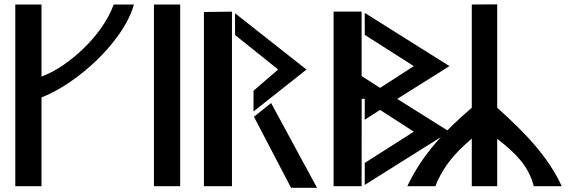

<svg xmlns="http://www.w3.org/2000/svg" viewBox="-20 -881 2674 893"><path d="M173 -525.2V-860H51.1V-15H173V-428.1L177.7 -429.9C335.8 -491.3 554.1 -685.1 602.9 -860H508.9C454.6 -709.7 292.9 -570.8 182.6 -528.8Z M818 -15V-860H696V-15Z M1240.9 -401.8 1161.1 -337.9 1333.8 -7.5H1454.6ZM1073.4 -718.2 1273.7 -557.7 1159.1 -458.9V-362.6L1405.5 -557.5L1073.1 -819.4ZM928.4 -825.1V-15H1058.8V-826.9Z M1747.7 -369.8 1904.7 -268.5 1676.6 -123.3 1676.3 -20.9 2070.5 -268.5 1827.4 -421 2070.5 -573.5 1676.3 -821.1 1676.6 -718.7 1904.7 -573.5 1747.7 -472.2 1661.9 -527.3V-827H1531.5V-15H1661.9L1662.2 -401.9L1662.3 -421C1663.2 -421 1676.5 -422 1676.5 -421L1676.3 -323.9Z M2174.3 -379.7 2171.6 -377.5C2054.5 -276.7 1946.6 -167.9 1874.4 -15H2005.1C2037.8 -102.3 2096.5 -168.9 2162.3 -226L2174.3 -236.3V-15H2292.5V-235.4L2304.2 -226.2C2373.8 -171.2 2439 -110.4 2462.4 -15H2592.6C2529.8 -152.6 2418 -267.8 2295.1 -377.5L2292.5 -379.8V-860.7L2174.3 -860Z"/></svg>

Font: Stormning
Style: Light
Weight: 400
Designer: Robert Jablonski, Mew Too
Foundry: Cannot Into Space Fonts
Version: Version 0.90